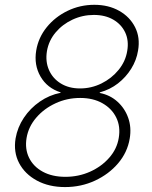

<svg xmlns="http://www.w3.org/2000/svg" viewBox="-20 -757 622 787"><path d="M246.6 9.8Q180.7 9.8 131.3 -16.8Q82 -43.5 58.3 -88.6Q34.7 -133.8 43.9 -189.9Q51.8 -235.4 77.9 -274.4Q104 -313.5 143.3 -340.6Q182.6 -367.7 228 -376.5L228.5 -378.4Q173.3 -396 146 -443.4Q118.7 -490.7 128.4 -549.8Q137.2 -603 171.6 -645.5Q206.1 -688 257.1 -712.6Q308.1 -737.3 366.7 -737.3Q424.8 -737.3 468.5 -712.6Q512.2 -688 533.7 -645.5Q555.2 -603 545.9 -549.8Q539.6 -510.3 517.8 -475.3Q496.1 -440.4 463.4 -415Q430.7 -389.6 389.2 -378.4L388.7 -376Q431.2 -367.7 461.4 -340.3Q491.7 -313 505.6 -273.7Q519.5 -234.4 511.7 -189Q502.4 -132.8 464.4 -87.9Q426.3 -43 369.4 -16.6Q312.5 9.8 246.6 9.8ZM248 -32.2Q302.2 -32.2 349.1 -53.2Q396 -74.2 427.7 -110.4Q459.5 -146.5 466.8 -191.9Q474.6 -238.3 456.5 -275.1Q438.5 -312 400.1 -333.7Q361.8 -355.5 308.6 -355.5Q254.9 -355.5 207.8 -333.7Q160.6 -312 128.7 -274.9Q96.7 -237.8 88.9 -191.4Q81.5 -146.5 99.1 -110.4Q116.7 -74.2 155.3 -53.2Q193.8 -32.2 248 -32.2ZM308.1 -394.5Q354.5 -394.5 396 -415Q437.5 -435.5 466.1 -470.5Q494.6 -505.4 501.5 -548.3Q508.8 -590.8 493.2 -624Q477.5 -657.2 444.3 -676.5Q411.1 -695.8 364.7 -695.8Q318.4 -695.8 277.1 -676.5Q235.8 -657.2 207.8 -623.8Q179.7 -590.3 172.4 -547.4Q165.5 -504.9 180.7 -470.2Q195.8 -435.5 229 -415Q262.2 -394.5 308.1 -394.5Z"/></svg>

Font: Inter 20pt ExtraLight
Style: Italic
Weight: 250
Italic angle: -9.3988°
Version: Version 4.001;git-66647c0bb